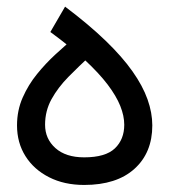

<svg xmlns="http://www.w3.org/2000/svg" viewBox="-20 -536 517 564"><path d="M227.2 7.3Q168.6 7.3 124.1 -15.4Q79.6 -38 54.8 -77.3Q30 -116.6 30 -167.6Q30 -211.9 46.7 -249.6Q63.3 -287.2 88.8 -318.5Q114.3 -349.9 142.9 -376.2Q171.6 -402.5 195.9 -423.9L246.2 -373.3Q212.2 -341.7 181.3 -310.5Q150.5 -279.3 131.4 -244.8Q112.4 -210.3 112.4 -169.6Q112.4 -128.2 142.8 -101Q173.2 -73.8 227.2 -73.8Q289.9 -73.8 317.5 -100.2Q345 -126.5 345 -169.6Q345 -195.6 333.3 -224.8Q321.6 -254 296.3 -287.5Q270.9 -321 229.3 -359.7Q187.6 -398.4 127.9 -442L171.2 -516.5Q241.1 -463.8 290.1 -416.5Q339.1 -369.2 369.2 -326.4Q399.4 -283.6 413.4 -244.1Q427.4 -204.6 427.4 -167.6Q427.4 -87.3 374.9 -40Q322.5 7.3 227.2 7.3Z"/></svg>

Font: Lexend Medium
Style: Regular
Weight: 500
Designer: Bonnie Shaver-Troup, Thomas Jockin
Foundry: Lexend
Version: Version 1.005